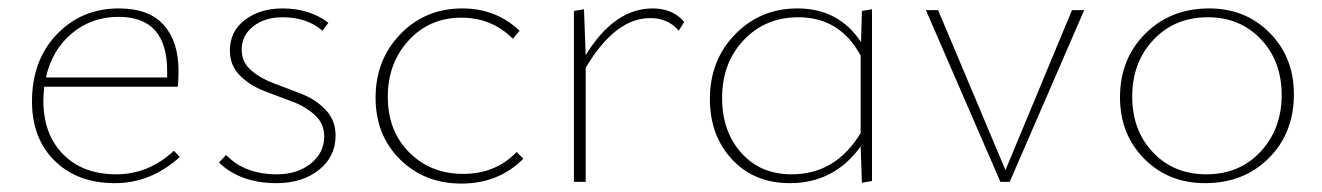

<svg xmlns="http://www.w3.org/2000/svg" viewBox="-20 -432 3140 456"><path d="M393 -74 407 -59Q338 3 253 3Q164 3 110 -50Q56 -103 56 -191Q56 -289 115 -350.5Q174 -412 262 -412Q334 -412 369 -372.5Q404 -333 404 -264Q404 -238 402 -226H85Q83 -204 83 -193Q83 -113 130 -65.5Q177 -18 256 -18Q333 -18 393 -74ZM262 -392Q198 -392 151 -353Q104 -314 89 -248H377V-263Q377 -392 262 -392Z M637 3Q551 3 500 -46L517 -64Q561 -18 638 -18Q686 -18 718 -43.5Q750 -69 750 -108Q750 -139 727 -159.5Q704 -180 671 -192Q638 -204 605 -217Q572 -230 549 -253.5Q526 -277 526 -312Q526 -358 562 -385Q598 -412 651 -412Q715 -412 760 -378L746 -359Q709 -391 651 -391Q609 -391 581.5 -369.5Q554 -348 554 -314Q554 -284 577 -264.5Q600 -245 633 -233Q666 -221 698.5 -208Q731 -195 754 -170.5Q777 -146 777 -110Q777 -60 737.5 -28.5Q698 3 637 3Z M872 -200Q872 -290 931 -351Q990 -412 1078 -412Q1158 -412 1214 -359L1198 -340Q1148 -390 1076 -390Q1000 -390 950.5 -336Q901 -282 901 -202Q901 -121 952 -70Q1003 -19 1080 -19Q1157 -19 1207 -71L1223 -55Q1164 4 1076 4Q988 4 930 -53.5Q872 -111 872 -200Z M1530 -412Q1578 -412 1605 -380L1592 -359Q1567 -389 1524 -389Q1441 -389 1371 -271V0H1343V-406L1367 -410L1371 -301Q1439 -412 1530 -412Z M2027 -406 2051 -410V-2L2027 2L2024 -84Q1961 3 1856 3Q1771 3 1718.5 -53.5Q1666 -110 1666 -197Q1666 -289 1726 -350.5Q1786 -412 1874 -412Q1972 -412 2025 -332ZM1860 -18Q1965 -18 2024 -116V-300Q1975 -391 1876 -391Q1798 -391 1746.5 -337Q1695 -283 1695 -199Q1695 -120 1740.5 -69Q1786 -18 1860 -18Z M2526 -408H2555L2378 0H2356L2179 -408H2208L2368 -28Z M2842 3Q2755 3 2697.5 -55Q2640 -113 2640 -201Q2640 -292 2700 -352Q2760 -412 2852 -412Q2938 -412 2995.5 -354Q3053 -296 3053 -208Q3053 -116 2993.5 -56.5Q2934 3 2842 3ZM2845 -18Q2924 -18 2974 -72Q3024 -126 3024 -206Q3024 -287 2974.5 -339Q2925 -391 2849 -391Q2770 -391 2719.5 -337.5Q2669 -284 2669 -203Q2669 -122 2718.5 -70Q2768 -18 2845 -18Z"/></svg>

Font: EauTestInfant Extralight
Style: Regular
Weight: 250
Designer: Christian Thalmann (Catharsis Fonts)
Version: Version 0.001;PS 000.001;hotconv 1.0.88;makeotf.lib2.5.64775